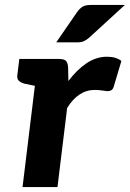

<svg xmlns="http://www.w3.org/2000/svg" viewBox="-20 -755 524 775"><path d="M71 0 134 -517H218Q239 -517 246.5 -509Q254 -501 255 -482L256 -428Q290 -473 329 -499.5Q368 -526 412 -526Q431 -526 445.5 -521.5Q460 -517 470 -509L439 -405Q436 -395 429.5 -391Q423 -387 414 -387Q411 -387 394 -389.5Q377 -392 363 -392Q329 -392 301 -373.5Q273 -355 251 -319L212 0ZM156 -517 129 -407 80 -417Q65 -421 56.5 -428.5Q48 -436 50 -452L58 -517ZM347 -735H484L340 -603Q328 -593 318 -588.5Q308 -584 291 -584H207L291 -706Q301 -720 312.5 -727.5Q324 -735 347 -735Z"/></svg>

Font: Aleo ExtraBold
Style: Italic
Weight: 800
Italic angle: -7°
Designer: Alessio Laiso
Foundry: Alessio Laiso
Version: Version 2.001;gftools[0.9.29]